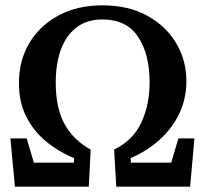

<svg xmlns="http://www.w3.org/2000/svg" viewBox="-20 -700 769 720"><path d="M36 0 19 -181H80L107 -90H257L258 -107Q200 -131 153 -169.5Q106 -208 78.5 -262.5Q51 -317 51 -388Q51 -473 90 -538.5Q129 -604 199.5 -642Q270 -680 364 -680Q461 -680 531.5 -641.5Q602 -603 640.5 -538.5Q679 -474 679 -395Q679 -301 623 -225Q567 -149 470 -107L471 -90H622L649 -181H709L693 0H416L408 -139Q479 -174 510 -240.5Q541 -307 541 -391Q541 -498 497.5 -562.5Q454 -627 364 -627Q305 -627 266 -596.5Q227 -566 208 -513Q189 -460 189 -391Q189 -294 222.5 -234Q256 -174 320 -139L313 0Z"/></svg>

Font: Source Serif Pro Semibold
Style: Regular
Weight: 600
Designer: Frank Grießhammer
Foundry: Adobe Systems Incorporated
Version: Version 3.000;hotconv 1.0.109;makeotfexe 2.5.65596